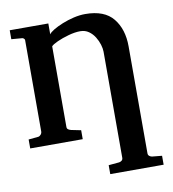

<svg xmlns="http://www.w3.org/2000/svg" viewBox="-96 -771 970 1074"><g transform="rotate(-10 389.0 -234.0)"><path d="M442.9 219.2V168.5L502.9 163.1Q511.2 162.1 518.1 156.5Q524.9 150.9 524.9 141.1V-461.9Q524.9 -479 518.1 -502Q511.2 -524.9 497.8 -546.6Q484.4 -568.4 463.9 -582.8Q443.4 -597.2 416 -597.2Q385.7 -597.2 348.9 -586.9Q312 -576.7 283.2 -563.5Q254.4 -550.3 247.1 -541V-83Q247.1 -73.2 254.4 -68.6Q261.7 -64 270 -62L325.2 -50.8V0H26.9V-50.8L82 -56.2Q90.3 -57.1 97.2 -65.2Q104 -73.2 104 -83V-602.1Q104 -606.4 99.1 -610.8Q94.2 -615.2 88.9 -615.2L28.8 -620.1V-670.9H248V-608.9Q253.9 -619.1 275.6 -632.3Q297.4 -645.5 328.6 -658.2Q359.9 -670.9 394.3 -679Q428.7 -687 460 -687Q568.8 -687 618.4 -625.7Q668 -564.5 668 -466.8V141.1Q668 150.9 675.3 156.5Q682.6 162.1 690.9 163.1L746.1 168.5V219.2Z"/></g></svg>

Font: Charis
Style: Bold
Weight: 700
Designer: Walt Agee, Miriam Martin, Annie Olsen, Victor Gaultney, Lorna Priest, Alan Ward, Bob Hallissy, Martin Hosken, Sharon Cor
Foundry: SIL Global
Version: Version 7.000